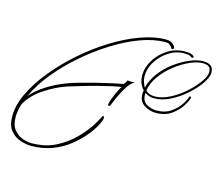

<svg xmlns="http://www.w3.org/2000/svg" viewBox="-84 -657 899 775"><g transform="rotate(15 365.5 -269.0)"><path d="M412 -347Q419 -346 428.5 -346Q438 -346 443 -346Q428 -340 414 -318.5Q400 -297 389 -273Q378 -249 371 -232Q370 -228 365.5 -228.5Q361 -229 362 -235Q362 -241 368.5 -258Q375 -275 383 -292Q391 -309 396 -315Q387 -315 360.5 -309Q334 -303 301 -294.5Q268 -286 236.5 -276.5Q205 -267 185 -261Q139 -246 92 -215Q45 -184 23 -142Q14 -113 14 -88Q14 -54 29.5 -35Q45 -16 66 -9Q87 -2 102 -2Q161 -2 205 -25Q249 -48 280 -80Q311 -112 328.5 -140Q346 -168 350 -178Q353 -185 356 -183Q359 -181 359 -173Q358 -164 347 -143Q336 -122 315 -96.5Q294 -71 263.5 -46.5Q233 -22 192.5 -6.5Q152 9 103 9Q85 9 60.5 1.5Q36 -6 18 -27Q0 -48 0 -88Q0 -134 24.5 -185Q49 -236 91 -287.5Q133 -339 186 -385.5Q239 -432 297.5 -468.5Q356 -505 413.5 -526Q471 -547 520 -547Q538 -547 547.5 -539Q557 -531 559 -526Q562 -519 555.5 -516.5Q549 -514 547 -523Q544 -526 538.5 -531Q533 -536 520 -536Q472 -536 416.5 -515.5Q361 -495 304.5 -459.5Q248 -424 195.5 -378.5Q143 -333 102 -282.5Q61 -232 38 -182Q59 -207 96.5 -231.5Q134 -256 178 -272Q196 -279 226 -287.5Q256 -296 289.5 -304.5Q323 -313 352.5 -319.5Q382 -326 400 -329Q408 -336 412 -347ZM606 -520Q624 -520 632.5 -517Q641 -514 642 -512Q647 -508 645 -505.5Q643 -503 640 -503Q638 -503 637 -504Q635 -506 628.5 -509Q622 -512 605 -512Q571 -512 541 -492.5Q511 -473 492.5 -443.5Q474 -414 474 -382Q474 -369 478 -357.5Q482 -346 487 -337Q495 -370 517.5 -400Q540 -430 570.5 -452.5Q601 -475 632 -488Q663 -501 687 -501Q708 -501 719.5 -493Q731 -485 731 -464Q731 -446 713 -419.5Q695 -393 665.5 -366.5Q636 -340 601.5 -322.5Q567 -305 534 -305Q513 -305 495 -317V-310Q495 -282 515.5 -271Q536 -260 555 -260Q592 -260 616.5 -277.5Q641 -295 654 -315.5Q667 -336 668 -343Q669 -350 674 -350Q679 -350 677 -343Q675 -333 661 -310.5Q647 -288 621 -269Q595 -250 555 -250Q530 -250 507 -264.5Q484 -279 484 -310Q484 -315 484.5 -318Q485 -321 486 -325Q476 -335 470 -349.5Q464 -364 464 -383Q464 -416 483.5 -447.5Q503 -479 535.5 -499.5Q568 -520 606 -520ZM496 -327Q511 -313 534 -313Q564 -313 597 -330Q630 -347 658 -372Q686 -397 704 -422.5Q722 -448 722 -464Q722 -482 712.5 -487.5Q703 -493 687 -493Q665 -493 634.5 -479.5Q604 -466 574.5 -443Q545 -420 523 -390Q501 -360 496 -327Z"/></g></svg>

Font: Kapakana Light
Style: Regular
Weight: 300
Designer: Kyosuke Nagai
Version: Version 1.000